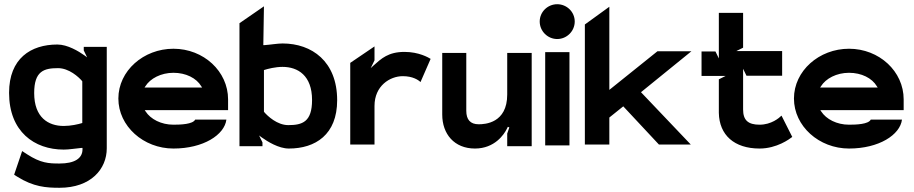

<svg xmlns="http://www.w3.org/2000/svg" viewBox="-20 -693 4331 910"><path d="M23 -253C23 -69 143 16 282 16C307 16 336 11 367 8H371V15C371 58 333 82 262 82C210 82 173 80 108 38L85 23L47 135L61 144C139 193 199 197 262 197C411 197 486 108 486 10V-471H377V-454L393 -421L381 -430C353 -450 300 -482 252 -482C126 -482 23 -416 23 -253ZM142 -252C142 -356 188 -370 255 -370C307 -370 353 -328 369 -309L370 -307V-110C351 -104 316 -96 282 -96C209 -96 142 -136 142 -252Z M541 -226C541 -95 660 11 802 11C944 11 1044 -54 1053 -126H905C894 -104 836 -102 802 -102C744 -102 694 -128 670 -165L666 -171H1061V-222C1061 -355 945 -462 802 -462C660 -462 541 -357 541 -226ZM665 -278 669 -284C692 -321 743 -348 802 -348C861 -348 911 -323 934 -284L938 -278Z M1115 0H1224V-18L1208 -51L1220 -42C1248 -22 1301 11 1349 11C1475 11 1578 -55 1578 -218C1578 -402 1458 -487 1319 -487C1295 -487 1262 -481 1232 -479H1228L1231 -663L1115 -583ZM1231 -164V-361C1250 -367 1285 -376 1319 -376C1392 -376 1459 -335 1459 -219C1459 -115 1413 -100 1346 -100C1294 -100 1248 -143 1232 -162Z M1640 -8H1755V-191C1755 -286 1828 -332 1889 -332C1936 -332 1963 -314 1973 -304L2021 -414C2011 -420 1966 -447 1897 -447C1820 -447 1787 -415 1751 -383L1737 -370L1755 -407V-473L1640 -395Z M2076 -150C2076 -58 2133 11 2231 11C2325 11 2369 -56 2382 -82L2387 -92L2394 -89L2384 -60V0H2500V-442H2384V-245C2384 -109 2278 -104 2249 -104C2209 -104 2190 -126 2190 -168V-442H2076Z M2538 -591C2538 -545 2576 -508 2621 -508C2666 -508 2704 -545 2704 -591C2704 -637 2666 -673 2621 -673C2576 -673 2538 -637 2538 -591ZM2564 -4H2679V-446H2564Z M2752 -8H2868V-136L2934 -189L3103 -8H3254L3018 -256L3257 -450H3096L2868 -267V-661L2752 -577Z M3305 -333H3419L3387 -317V-158C3389 -53 3460 11 3580 11C3662 11 3722 -34 3735 -44L3684 -145C3673 -134 3636 -102 3580 -102C3525 -102 3502 -124 3502 -174V-367L3518 -334H3687V-451H3470L3502 -467V-632H3387V-416L3371 -449H3305Z M3743 -226C3743 -95 3862 11 4004 11C4146 11 4246 -54 4255 -126H4107C4096 -104 4038 -102 4004 -102C3946 -102 3896 -128 3872 -165L3868 -171H4263V-222C4263 -355 4147 -462 4004 -462C3862 -462 3743 -357 3743 -226ZM3867 -278 3871 -284C3894 -321 3945 -348 4004 -348C4063 -348 4113 -323 4136 -284L4140 -278Z"/></svg>

Font: Charger EcoBold
Style: Bold
Weight: 1000
Designer: Jasper
Foundry: Cannot Into Space Fonts
Version: Version 1.1